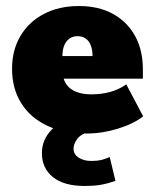

<svg xmlns="http://www.w3.org/2000/svg" viewBox="-20 -433 515 637"><path d="M267 10Q192 10 136.5 -16Q81 -42 50.5 -90.5Q20 -139 20 -205Q20 -267 48 -314Q76 -361 126 -387Q176 -413 242 -413Q307 -413 354.5 -387Q402 -361 428 -314Q454 -267 454 -203V-172H109V-247H287Q287 -268 281 -283Q275 -298 264 -305.5Q253 -313 237 -313Q222 -313 210.5 -305Q199 -297 193 -282Q187 -267 187 -244V-203Q187 -161 212 -140.5Q237 -120 284 -120Q315 -120 344 -127.5Q373 -135 399 -153L455 -47Q423 -22 371 -6Q319 10 267 10ZM261 184Q192 184 155.5 154.5Q119 125 119 75Q119 31 151 -2.5Q183 -36 233 -52L287 0Q250 10 237 27Q224 44 224 60Q224 79 241 90Q258 101 283 101Q302 101 315 98Q328 95 344 88L363 167Q334 177 312 180.5Q290 184 261 184Z"/></svg>

Font: Rokkitt SemiBold Black
Style: Regular
Weight: 900
Version: Version 3.103